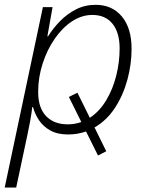

<svg xmlns="http://www.w3.org/2000/svg" viewBox="-39 -561 631 815"><path d="M-19 234.9 143.1 -530.8H184.1L162.1 -406.7H165Q185.5 -439.9 215.1 -470.5Q244.6 -501 282.7 -520.8Q320.8 -540.5 367.2 -540.5Q437 -540.5 478.3 -491Q519.5 -441.4 519.5 -354.5Q519.5 -288.1 501.7 -222.4Q483.9 -156.7 449 -103.3Q414.1 -49.8 362.3 -20L412.1 81.1L377 99.1L326.2 -2.9Q290 9.8 250 9.8Q205.1 9.8 174.8 -7.1Q144.5 -23.9 126.7 -50.5Q108.9 -77.1 101.1 -106.4H98.1Q94.7 -79.1 88.9 -46.4Q83 -13.7 77.1 12.7L29.8 234.9ZM248.5 -33.2Q278.8 -33.2 306.2 -43L253.4 -149.4L289.6 -167.5L342.3 -61Q383.3 -87.9 411.6 -135Q439.9 -182.1 454.3 -239.5Q468.8 -296.9 468.8 -355.5Q468.8 -422.4 438.7 -460Q408.7 -497.6 353 -497.6Q308.1 -497.6 266.8 -470.5Q225.6 -443.4 193.4 -396.7Q161.1 -350.1 142.1 -291.5Q123 -232.9 123 -170.4Q123 -103.5 156.5 -68.4Q189.9 -33.2 248.5 -33.2Z"/></svg>

Font: Open Sans Light
Style: Italic
Weight: 300
Italic angle: -12°
Designer: Monotype Design Team
Foundry: Monotype Imaging Inc.
Version: Version 3.003; ttfautohint (v1.8.4)